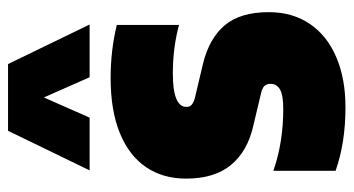

<svg xmlns="http://www.w3.org/2000/svg" viewBox="-216 -632 859 466"><g transform="rotate(-90 213.0 -398.5)"><path d="M32 -13V-164Q101 -140 182 -140Q216 -140 229.5 -148Q243 -156 243 -171Q243 -180.5 237.8 -185.8Q232.5 -191 220 -194L140 -213Q79 -227 46 -267Q13 -307 13 -376Q13 -432 40.8 -473Q68.5 -514 123.2 -536.5Q178 -559 257 -559Q324.5 -559 386 -544V-393Q330.5 -408 268 -408Q187 -408 187 -375Q187 -366.5 192.8 -361.8Q198.5 -357 211 -354L291 -335Q353 -320 385 -282.2Q417 -244.5 417 -175Q417 -118 388.8 -76Q360.5 -34 308.2 -11.5Q256 11 186 11Q100 11 32 -13ZM387 -610H259L210 -721L161 -610H33L129 -808H291Z"/></g></svg>

Font: Encode Sans Condensed Black
Style: Regular
Weight: 900
Width: 3
Designer: Multiple Designers
Foundry: Impallari Type
Version: Version 2.000